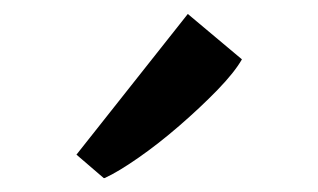

<svg xmlns="http://www.w3.org/2000/svg" viewBox="-20 -895 456 275"><path d="M128.5 -640 89.5 -673.5 249 -875 326.5 -810Q316 -791.5 291.5 -766.2Q267 -741 237 -715Q207 -689 178.2 -669Q149.5 -649 130 -640Z"/></svg>

Font: Merriweather 24pt Medium
Style: Regular
Weight: 500
Designer: Eben Sorkin
Foundry: Eben Sorkin
Version: Version 2.100